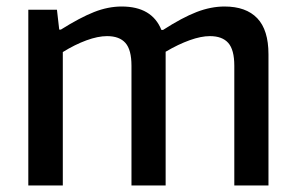

<svg xmlns="http://www.w3.org/2000/svg" viewBox="-20 -570 909 590"><path d="M67 -540H155L162 -479H167Q226 -516 269 -533Q312 -550 354 -550Q447 -550 476 -478H481Q540 -516 584 -533Q628 -550 670 -550Q736 -550 770.5 -514Q805 -478 805 -403V0H700V-368Q700 -417 681.5 -438Q663 -459 625 -459Q598 -459 563 -446.5Q528 -434 489 -411V0H384V-368Q384 -417 365.5 -438Q347 -459 309 -459Q281 -459 245.5 -446Q210 -433 173 -410V0H67Z"/></svg>

Font: Encode Sans Narrow
Style: Medium
Weight: 500
Designer: Pablo Impallari, Andres Torresi
Foundry: Pablo Impallari, Andres Torresi
Version: Version 1.000; ttfautohint (v1.00) -l 8 -r 50 -G 200 -x 14 -